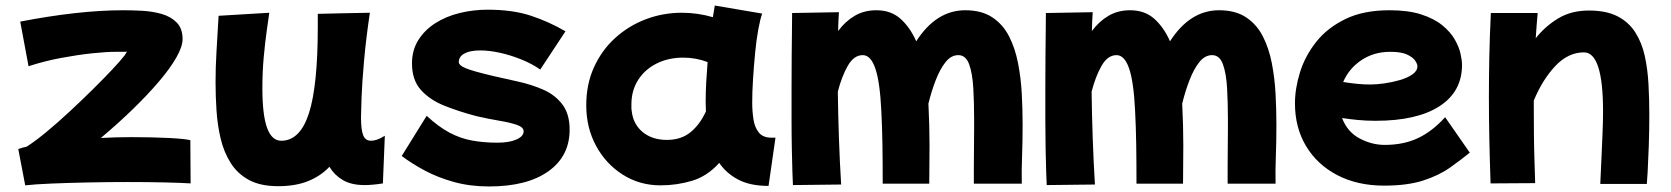

<svg xmlns="http://www.w3.org/2000/svg" viewBox="-20 -590 6033 693"><path d="M71 79 46 -52Q59 -57 77 -61Q108 -81 148.5 -114.5Q189 -148 232 -188Q275 -228 315 -267.5Q355 -307 385 -339Q415 -371 429 -389Q434 -396 436 -399.5Q438 -403 438 -404Q438 -403 424 -403Q410 -403 399 -403Q363 -403 311.5 -397.5Q260 -392 201 -381Q142 -370 83 -351L53 -512Q156 -532 249.5 -542.5Q343 -553 426 -553Q458 -553 494.5 -551Q531 -549 564 -539.5Q597 -530 618 -508.5Q639 -487 639 -449Q639 -422 616.5 -382.5Q594 -343 553.5 -295.5Q513 -248 459.5 -196Q406 -144 344 -92Q399 -95 453 -95Q530 -95 589 -92Q648 -89 667 -84L668 72Q640 70 578 68.5Q516 67 441 67Q371 67 298.5 68.5Q226 70 165.5 72.5Q105 75 71 79Z M984 82Q920 82 878.5 59.5Q837 37 812.5 -2Q788 -41 776.5 -89.5Q765 -138 761.5 -190.5Q758 -243 758 -292Q758 -348 761.5 -406Q765 -464 769 -533L952 -544Q949 -523 943 -481Q937 -439 932 -385Q927 -331 927 -272Q927 -175 944 -128.5Q961 -82 995 -82Q1063 -82 1095 -181Q1127 -280 1127 -494V-540L1212 -542L1315 -544Q1301 -450 1294 -371Q1287 -292 1285 -238.5Q1283 -185 1283 -167Q1283 -121 1291 -101.5Q1299 -82 1319 -82Q1329 -82 1341 -86Q1353 -90 1369 -100L1362 72Q1324 78 1296 78Q1248 78 1217.5 60Q1187 42 1169 12Q1138 45 1092.5 63.5Q1047 82 984 82Z M1745 83Q1677 83 1619 67Q1561 51 1514 26Q1467 1 1430 -27L1520 -172Q1562 -133 1601 -112Q1640 -91 1682.5 -83Q1725 -75 1775 -75Q1818 -75 1844 -86.5Q1870 -98 1870 -116Q1870 -131 1845 -139.5Q1820 -148 1781 -154.5Q1742 -161 1699 -171Q1638 -187 1585 -208Q1532 -229 1499.5 -265Q1467 -301 1467 -361Q1467 -409 1490 -445.5Q1513 -482 1551.5 -506.5Q1590 -531 1639 -543Q1688 -555 1740 -555Q1830 -555 1895.5 -533.5Q1961 -512 2021 -477L1930 -339Q1900 -360 1861.5 -375.5Q1823 -391 1784.5 -399.5Q1746 -408 1713 -408Q1677 -408 1656.5 -397Q1636 -386 1636 -366Q1636 -354 1661.5 -343.5Q1687 -333 1759 -316Q1802 -306 1850 -295.5Q1898 -285 1940.5 -266.5Q1983 -248 2009.5 -213.5Q2036 -179 2036 -122Q2036 -26 1959 28.5Q1882 83 1745 83Z M2364 79Q2289 79 2228 40.5Q2167 2 2131.5 -63.5Q2096 -129 2096 -210Q2096 -286 2124 -347.5Q2152 -409 2200.5 -453Q2249 -497 2311 -520.5Q2373 -544 2441 -544Q2498 -544 2553 -528Q2557 -549 2560 -570L2731 -541Q2724 -522 2717 -484Q2710 -446 2705.5 -399Q2701 -352 2698 -305Q2695 -258 2695 -220Q2695 -189 2699.5 -159.5Q2704 -130 2719 -111.5Q2734 -93 2765 -93H2779L2754 81Q2688 81 2645 58.5Q2602 36 2576 -2Q2533 46 2478 62.5Q2423 79 2364 79ZM2260 -190Q2265 -142 2299.5 -113.5Q2334 -85 2387 -85Q2438 -85 2472 -112.5Q2506 -140 2528 -188Q2527 -204 2527 -221Q2527 -256 2529 -293Q2531 -330 2534 -366Q2492 -382 2446 -382Q2392 -382 2349.5 -360.5Q2307 -339 2283 -301Q2259 -263 2259 -213Q2259 -207 2259 -201Q2259 -195 2260 -190Z M2842 78Q2841 63 2840 28.5Q2839 -6 2838 -54Q2837 -102 2837 -157.5Q2837 -213 2837 -269Q2837 -331 2837.5 -387Q2838 -443 2838.5 -484Q2839 -525 2839 -543L3008 -546Q3006 -518 3005 -478Q3031 -513 3065 -533Q3099 -553 3143 -553Q3196 -553 3230.5 -522Q3265 -491 3287 -441Q3359 -553 3464 -553Q3523 -553 3561.5 -527.5Q3600 -502 3622 -459Q3644 -416 3654.5 -362Q3665 -308 3668 -251Q3671 -194 3671 -141Q3671 -78 3669 -26Q3667 26 3668 73H3495Q3495 49 3495 12.5Q3495 -24 3495.5 -61.5Q3496 -99 3496 -126.5Q3496 -154 3496 -159Q3496 -219 3493 -272Q3490 -325 3478 -358Q3466 -391 3439 -391Q3413 -391 3393 -366Q3373 -341 3357.5 -301Q3342 -261 3331 -216Q3333 -177 3334 -138.5Q3335 -100 3335 -64Q3335 -23 3334.5 7.5Q3334 38 3334 73H3166Q3166 -8 3165 -70Q3164 -132 3161 -190Q3156 -294 3139.5 -342.5Q3123 -391 3094 -391Q3062 -391 3040 -352.5Q3018 -314 3004 -259Q3005 -179 3008 -92Q3011 -5 3016 76Z M3758 78Q3757 63 3756 28.5Q3755 -6 3754 -54Q3753 -102 3753 -157.5Q3753 -213 3753 -269Q3753 -331 3753.5 -387Q3754 -443 3754.5 -484Q3755 -525 3755 -543L3924 -546Q3922 -518 3921 -478Q3947 -513 3981 -533Q4015 -553 4059 -553Q4112 -553 4146.5 -522Q4181 -491 4203 -441Q4275 -553 4380 -553Q4439 -553 4477.5 -527.5Q4516 -502 4538 -459Q4560 -416 4570.5 -362Q4581 -308 4584 -251Q4587 -194 4587 -141Q4587 -78 4585 -26Q4583 26 4584 73H4411Q4411 49 4411 12.5Q4411 -24 4411.5 -61.5Q4412 -99 4412 -126.5Q4412 -154 4412 -159Q4412 -219 4409 -272Q4406 -325 4394 -358Q4382 -391 4355 -391Q4329 -391 4309 -366Q4289 -341 4273.5 -301Q4258 -261 4247 -216Q4249 -177 4250 -138.5Q4251 -100 4251 -64Q4251 -23 4250.5 7.5Q4250 38 4250 73H4082Q4082 -8 4081 -70Q4080 -132 4077 -190Q4072 -294 4055.5 -342.5Q4039 -391 4010 -391Q3978 -391 3956 -352.5Q3934 -314 3920 -259Q3921 -179 3924 -92Q3927 -5 3932 76Z M4976 80Q4880 80 4807.5 42.5Q4735 5 4694.5 -62Q4654 -129 4654 -217Q4654 -270 4672 -328.5Q4690 -387 4730 -438Q4770 -489 4835.5 -521Q4901 -553 4995 -553Q5063 -553 5109.5 -538Q5156 -523 5185.5 -499Q5215 -475 5230.5 -448Q5246 -421 5251.5 -396.5Q5257 -372 5257 -356Q5257 -259 5175.5 -206.5Q5094 -154 4945 -154Q4911 -154 4880.5 -157Q4850 -160 4824 -164Q4843 -114 4887 -90.5Q4931 -67 4978 -67Q5046 -67 5098 -91.5Q5150 -116 5196 -167L5285 -39Q5253 -13 5213.5 15Q5174 43 5117 61.5Q5060 80 4976 80ZM4998 -403Q4939 -403 4894 -373Q4849 -343 4828 -294Q4853 -290 4877.5 -287.5Q4902 -285 4926 -285Q4948 -285 4976.5 -289Q5005 -293 5032.5 -301Q5060 -309 5078 -321.5Q5096 -334 5096 -351Q5096 -359 5088 -371Q5080 -383 5059 -393Q5038 -403 4998 -403Z M5360 72Q5357 -16 5355.5 -91Q5354 -166 5354 -239Q5354 -312 5355.5 -385.5Q5357 -459 5361 -543H5530Q5526 -498 5523 -452Q5557 -495 5604 -523.5Q5651 -552 5715 -552Q5778 -552 5818.5 -531Q5859 -510 5882.5 -473Q5906 -436 5916.5 -388.5Q5927 -341 5930 -286.5Q5933 -232 5933 -177Q5933 -117 5931 -62Q5929 -7 5927 30Q5925 67 5924 74H5756Q5758 33 5760 -13.5Q5762 -60 5764 -105.5Q5766 -151 5766 -188Q5766 -401 5697 -401Q5640 -401 5593.5 -351.5Q5547 -302 5516 -227Q5516 -217 5516 -207Q5516 -159 5516.5 -107.5Q5517 -56 5518.5 -9.5Q5520 37 5521 71Z"/></svg>

Font: KN Bobohei
Style: Bold
Weight: 700
Designer: Kingnam Type Foundry
Version: Version 1.710;March 18, 2023